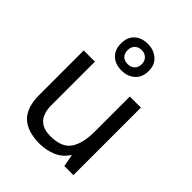

<svg xmlns="http://www.w3.org/2000/svg" viewBox="-230 -943 1078 1078"><g transform="rotate(45 309.0 -403.5)"><path d="M533 -536V0H461L448 -71H444Q418 -29 372 -9.5Q326 10 274 10Q177 10 128 -36.5Q79 -83 79 -185V-536H168V-191Q168 -63 287 -63Q376 -63 410.5 -113Q445 -163 445 -257V-536ZM308 -606Q259 -606 229 -634Q199 -662 199 -712Q199 -762 229 -789.5Q259 -817 308 -817Q355 -817 387 -789.5Q419 -762 419 -713Q419 -662 387.5 -634Q356 -606 308 -606ZM308 -656Q333 -656 348.5 -671Q364 -686 364 -712Q364 -738 348 -753Q332 -768 308 -768Q284 -768 268 -753Q252 -738 252 -712Q252 -686 266.5 -671Q281 -656 308 -656Z"/></g></svg>

Font: Noto Sans Carian
Style: Regular
Weight: 400
Designer: Monotype Design Team
Foundry: Monotype Imaging Inc.
Version: Version 2.002; ttfautohint (v1.8.4.7-5d5b)